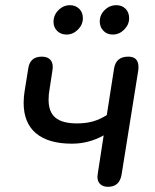

<svg xmlns="http://www.w3.org/2000/svg" viewBox="-20 -712 598 739"><path d="M355 -32Q355 -36 357 -48L379 -191Q322 -159 257 -159Q166 -159 118.5 -199Q71 -239 71 -316Q71 -340 75 -363L89 -450Q96 -494 141 -494Q164 -494 175 -480.5Q186 -467 182 -442L171 -370Q167 -350 167 -328Q167 -281 193.5 -259Q220 -237 276 -237Q310 -237 337 -244.5Q364 -252 391 -269L419 -448Q426 -494 474 -494Q513 -494 513 -454Q513 -445 512 -440L448 -40Q440 7 396 7Q377 7 366 -3Q355 -13 355 -32ZM186 -628Q186 -654 205 -673Q224 -692 249 -692Q271 -692 285 -678Q299 -664 299 -642Q299 -617 280 -598Q261 -579 236 -579Q214 -579 200 -593Q186 -607 186 -628ZM364 -629Q364 -655 383 -673.5Q402 -692 428 -692Q450 -692 463.5 -678Q477 -664 477 -642Q477 -617 458 -598Q439 -579 414 -579Q392 -579 378 -593.5Q364 -608 364 -629Z"/></svg>

Font: SN Pro
Style: Italic
Weight: 400
Italic angle: -9°
Designer: Tobias Whetton
Foundry: Supernotes
Version: Version 1.003